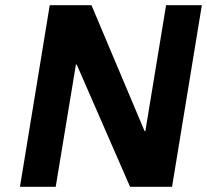

<svg xmlns="http://www.w3.org/2000/svg" viewBox="-20 -720 799 741"><path d="M172 -700H333L538 -214H541L621 -700H759L644 1H482L276 -471H273L195 1H57Z"/></svg>

Font: Be Vietnam
Style: Bold Italic
Weight: 700
Italic angle: -9.66701°
Designer: Gabriel Lam
Foundry: TypeRant
Version: Version 3.000